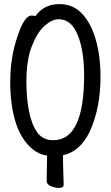

<svg xmlns="http://www.w3.org/2000/svg" viewBox="-20 -739 540 938"><path d="M268 179Q249 179 228.5 170.5Q208 162 208 145L210 21Q161 14 123 -25Q76 -72 53 -153Q30 -234 30 -337Q30 -457 64 -557Q98 -663 134 -663Q150 -663 153 -660Q194 -719 271 -719Q337 -719 381 -672Q425 -625 448 -545Q471 -465 471 -363Q471 -209 417 -93Q369 3 288 19V56L291 163Q291 179 268 179ZM240 -54Q391 -54 391 -371Q391 -486 362 -562Q331 -645 267 -645Q234 -645 198 -613Q162 -581 135.5 -513.5Q109 -446 109 -339Q109 -260 122 -194.5Q135 -129 162.5 -91.5Q190 -54 240 -54Z"/></svg>

Font: LXGW WenKai Mono TC
Style: Bold
Weight: 700
Designer: LXGW / Fontworks Inc.
Foundry: LXGW / Fontworks Inc.
Version: Version 1.330